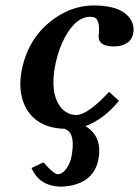

<svg xmlns="http://www.w3.org/2000/svg" viewBox="-20 -465 515 711"><path d="M96.7 157.2 141.1 136.2Q177.2 177.7 192.9 180.2Q217.3 180.2 235.8 142.1Q240.7 131.3 243.2 122.1Q262.2 32.2 224.1 14.2Q221.2 12.7 219.2 12.2H226.6Q112.8 11.2 72.3 -72.8Q44.9 -130.4 61.5 -210Q87.4 -332 185.1 -398.9Q252 -444.8 327.6 -444.8Q434.1 -444.8 465.8 -389.6Q478.5 -366.2 473.1 -339.8Q465.3 -303.2 420.9 -294.4Q411.6 -293 403.3 -293Q350.1 -293 345.7 -323.2Q345.2 -327.6 345.2 -331.1Q352.1 -389.6 330.6 -399.9Q323.2 -402.8 314.5 -402.8Q261.2 -402.8 220.2 -326.7Q197.8 -284.7 186 -231Q162.6 -120.6 205.6 -66.9Q228.5 -39.6 262.2 -39.1Q306.2 -40.5 383.8 -125L420.4 -91.8Q365.2 -23.4 296.4 2Q361.3 41 343.8 127.9Q328.6 200.2 252.4 220.2Q230 225.6 206.1 226.1Q126 225.1 96.7 157.2Z"/></svg>

Font: Linux Libertine Slanted O
Style: Bold Slanted
Weight: 700
Designer: Philipp H. Poll
Foundry: Philipp H. Poll
Version: Version 5.0.0